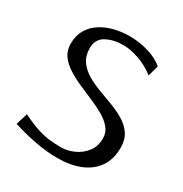

<svg xmlns="http://www.w3.org/2000/svg" viewBox="-178 -906 1008 1055"><g transform="rotate(30 325.5 -378.5)"><path d="M332 11Q266 11 193 -2.5Q120 -16 45 -40L68 -114Q128 -84 171.5 -70.5Q215 -57 250.5 -53.5Q286 -50 320 -50Q361 -50 401.5 -68.5Q442 -87 469 -122Q496 -157 496 -207Q496 -244 473.5 -271.5Q451 -299 414 -320.5Q377 -342 333 -360.5Q289 -379 245 -398.5Q201 -418 164 -441.5Q127 -465 104.5 -496Q82 -527 82 -570Q82 -622 104 -659.5Q126 -697 163.5 -721Q201 -745 247.5 -756.5Q294 -768 343 -768Q405 -768 463.5 -750.5Q522 -733 559 -701L540 -633Q491 -671 436 -689.5Q381 -708 340 -708Q274 -708 229.5 -683Q185 -658 185 -603Q185 -553 208 -520.5Q231 -488 268.5 -465.5Q306 -443 351 -426.5Q396 -410 440.5 -393Q485 -376 522.5 -353.5Q560 -331 583 -297Q606 -263 606 -212Q606 -138 571.5 -88.5Q537 -39 475.5 -14Q414 11 332 11Z"/></g></svg>

Font: Marhey Light Light
Style: Regular
Weight: 300
Version: Version 1.000